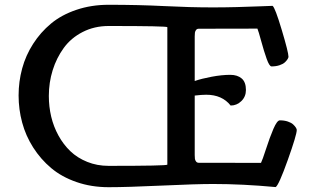

<svg xmlns="http://www.w3.org/2000/svg" viewBox="-20 -758 1278 791"><path d="M857.9 -727.5Q904.3 -727.5 954.6 -728.8Q1004.9 -730 1049.3 -731.9Q1093.8 -733.9 1103 -733.9Q1113.3 -726.6 1140.9 -634.3Q1168.5 -542 1168.5 -523.9Q1168.5 -520.5 1164.8 -514.4Q1161.1 -508.3 1153.6 -501.2Q1146 -494.1 1131.6 -489.3Q1117.2 -484.4 1098.6 -484.4Q1089.8 -484.4 1078.6 -515.6Q1067.4 -546.9 1056.2 -588.4Q1044.9 -629.9 1040.5 -640.1Q1006.3 -640.1 926 -639.9Q845.7 -639.6 798.8 -639.6Q791.5 -639.6 787.6 -634.3Q783.7 -628.9 783 -623.3Q782.2 -617.7 782.2 -608.4V-424.3Q810.5 -434.1 852.3 -441.9Q894 -449.7 928.7 -449.7Q958 -449.7 975.6 -434.8Q993.2 -419.9 993.2 -387.2Q993.2 -359.9 974.4 -341.6Q955.6 -323.2 930.2 -323.2Q895 -367.7 829.6 -367.7Q810.5 -367.7 782.2 -364.3V-119.1Q782.2 -109.4 783 -103.8Q783.7 -98.1 787.6 -92.8Q791.5 -87.4 798.8 -87.4Q849.1 -87.4 934.1 -87.2Q1019 -86.9 1055.2 -86.9Q1061 -98.1 1076.2 -145Q1091.3 -191.9 1106.4 -227.1Q1121.6 -262.2 1132.8 -262.2Q1151.4 -262.2 1165.8 -257.3Q1180.2 -252.4 1187.7 -245.4Q1195.3 -238.3 1199 -232.2Q1202.6 -226.1 1202.6 -222.7Q1202.6 -202.6 1165.5 -98.6Q1128.4 5.4 1115.7 12.7Q979 0 857.9 0Q788.6 0 646 6.6Q503.4 13.2 427.7 13.2Q356 13.2 294.9 -8.1Q233.9 -29.3 190.7 -65.7Q147.5 -102.1 116.7 -150.4Q85.9 -198.7 71.3 -253.2Q56.6 -307.6 56.6 -364.7Q56.6 -421.9 71.3 -475.8Q85.9 -529.8 116.5 -577.4Q147 -625 190.2 -660.9Q233.4 -696.8 294.7 -717.5Q356 -738.3 427.7 -738.3Q551.8 -738.3 657.2 -732.9Q762.7 -727.5 857.9 -727.5ZM427.7 -74.7Q666 -74.7 669.4 -79.6V-646Q669.4 -650.9 427.7 -650.9Q368.7 -650.9 320.6 -626.2Q272.5 -601.6 242.7 -560.5Q212.9 -519.5 197 -468.8Q181.2 -418 181.2 -362.8Q181.2 -318.8 190.9 -277.6Q200.7 -236.3 220.9 -199.5Q241.2 -162.6 270 -135Q298.8 -107.4 339.4 -91.1Q379.9 -74.7 427.7 -74.7Z"/></svg>

Font: Coustard
Style: Regular
Weight: 400
Foundry: vernon adams
Version: Version 1.000